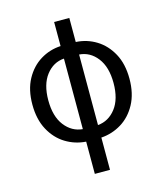

<svg xmlns="http://www.w3.org/2000/svg" viewBox="-118 -710 836 978"><g transform="rotate(-15 300.0 -221.5)"><path d="M260 179V9Q202 5 153 -25Q104 -55 74 -110.5Q44 -166 44 -244Q44 -322 74 -377Q104 -432 153 -462Q202 -492 260 -495V-622H340V-495Q398 -492 447 -462Q496 -432 526 -377Q556 -322 556 -244Q556 -166 526 -110.5Q496 -55 447 -25Q398 5 340 9V179ZM128 -244Q128 -159 165.5 -110.5Q203 -62 260 -57V-429Q203 -425 165.5 -376.5Q128 -328 128 -244ZM472 -244Q472 -328 434.5 -376.5Q397 -425 340 -429V-57Q397 -62 434.5 -110.5Q472 -159 472 -244Z"/></g></svg>

Font: SauceCodePro NFM
Style: Regular
Weight: 400
Monospace: yes
Designer: Paul D. Hunt, Teo Tuominen
Foundry: Adobe
Version: Version 2.042;hotconv 1.1.0;makeotfexe 2.6.0;Nerd Fonts 3.3.